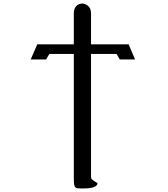

<svg xmlns="http://www.w3.org/2000/svg" viewBox="-20 -886 949 1082"><path d="M190 -636H396V-810Q396 -838 410 -852Q424 -866 444 -866Q461 -866 477 -852Q493 -838 493 -810V-636H705L741 -551H655L637 -582H493V109Q493 120 498 124.5Q503 129 509 133H508Q521 140 529 146Q529 148 529 149Q529 159 511 167.5Q493 176 449 176H437Q424 176 416 175Q408 174 403.5 168.5Q399 163 397.5 151.5Q396 140 396 119V-582H258L240 -551H153Z"/></svg>

Font: New Athena Unicode
Style: Bold
Weight: 700
Designer: J. Rusten 1997; rev. by R. Hancock 2001, 2002, rev. by D. Mastronarde 2002-2021
Foundry: Society for Classical Studies (formerly American Philological Association)
Version: Version 5.008